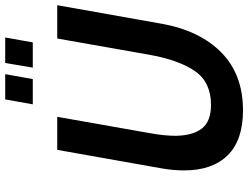

<svg xmlns="http://www.w3.org/2000/svg" viewBox="-128 -812 954 738"><g transform="rotate(-90 349.0 -443.0)"><path d="M294 14Q179 14 121 -45Q63 -104 63 -212Q63 -256 71 -300L142 -700H269L206 -343Q196 -287 196 -245Q197 -179 224 -144Q251 -109 315 -109Q402 -109 444.5 -170.5Q487 -232 507 -343L570 -700H698L627 -300Q601 -153 516.5 -69.5Q432 14 294 14ZM555 -794H458L476 -900H574ZM414 -794H317L336 -900H433Z"/></g></svg>

Font: Cabin
Style: Bold Italic
Weight: 700
Designer: Pablo Impallari
Foundry: Pablo Impallari. www.impallari.com Igino Marini. www.ikern.com
Version: Version 1.005